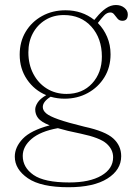

<svg xmlns="http://www.w3.org/2000/svg" viewBox="-20 -512 554 785"><path d="M325 6Q410.5 24.5 443 54Q475.5 83.5 475.5 126.5Q475.5 182.5 419.2 218Q363 253.5 260 253.5Q147.5 253.5 94 216.8Q40.5 180 40.5 128.5Q40.5 89.5 73.2 55.2Q106 21 183 0.5Q148 -13.5 136 -29Q124 -44.5 124 -64.5Q124 -77 133.8 -92.5Q143.5 -108 169 -123Q120.5 -143 90.5 -187Q60.5 -231 60.5 -288.5Q60.5 -341.5 85 -382.2Q109.5 -423 152 -446.5Q194.5 -470 248 -470Q315.5 -470 365.5 -430.5L374 -440.5Q393 -464 412.8 -477.8Q432.5 -491.5 454 -491.5Q474.5 -491.5 488.5 -480.2Q502.5 -469 502.5 -453Q502.5 -427 480.5 -427Q468 -427 460.8 -435.5Q453.5 -444 447.2 -452.5Q441 -461 431.5 -461Q417.5 -461 406.2 -449.2Q395 -437.5 380 -418Q404 -394 418 -361.2Q432 -328.5 432 -290Q432 -237 406.8 -196Q381.5 -155 339 -131.8Q296.5 -108.5 244 -108.5Q214.5 -108.5 187 -116.5Q155 -96.5 155 -74.5Q155 -60.5 168.5 -48.8Q182 -37 218.8 -24Q255.5 -11 325 6ZM241 -450.5Q198.5 -450.5 165.8 -430.5Q133 -410.5 114.5 -376.2Q96 -342 96 -298Q96 -249 116 -210.5Q136 -172 171.2 -150Q206.5 -128 252 -128Q317 -128 356.8 -171.2Q396.5 -214.5 396.5 -280.5Q396.5 -355 353.8 -402.8Q311 -450.5 241 -450.5ZM73 125.5Q73 172.5 117 203.2Q161 234 263.5 234Q346.5 234 394.5 206Q442.5 178 442.5 131Q442.5 99 415.5 75Q388.5 51 310.5 34.5Q253 23 216.5 12Q145 25 109 56Q73 87 73 125.5Z"/></svg>

Font: Fraunces 9pt S000 Thin
Style: Regular
Weight: 100
Version: Version 1.000; ttfautohint (v1.8.3)